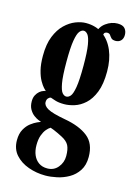

<svg xmlns="http://www.w3.org/2000/svg" viewBox="-123 -633 668 948"><g transform="rotate(15 211.0 -159.0)"><path d="M205.5 249Q160 249 118.8 234.2Q77.5 219.5 51.5 190.2Q25.5 161 25.5 116Q25.5 83 38 60.5Q50.5 38 67.8 25Q85 12 99.2 5.8Q113.5 -0.5 117 -1.5Q113.5 -2.5 102.5 -7Q91.5 -11.5 78.5 -21.2Q65.5 -31 56 -47.5Q46.5 -64 46.5 -88.5Q46.5 -106.5 53.2 -119.5Q60 -132.5 69.8 -140.8Q79.5 -149 89.5 -152Q91.5 -153 95.2 -154Q99 -155 100.5 -154.5Q97.5 -157 88.2 -167Q79 -177 68 -196.2Q57 -215.5 49.2 -246Q41.5 -276.5 41.5 -319.5Q41.5 -379 57.8 -419.2Q74 -459.5 99.5 -484Q125 -508.5 153.2 -519.5Q181.5 -530.5 206 -530.5Q257 -530.5 293 -504.5Q329 -478.5 348.5 -432.5Q368 -386.5 368 -325.5Q368 -261.5 351.8 -220.2Q335.5 -179 310 -156Q284.5 -133 256.2 -124.2Q228 -115.5 204.5 -115.5Q175.5 -115.5 157.8 -121.5Q140 -127.5 135.5 -129Q135 -129.5 134.8 -129.5Q134.5 -129.5 133.5 -129.5Q127 -129.5 120.2 -122.2Q113.5 -115 113.5 -102Q113.5 -83.5 137.5 -70Q161.5 -56.5 228 -44.5Q304.5 -31 347 2.8Q389.5 36.5 389.5 105.5Q389.5 147 371.2 175Q353 203 324.5 219.2Q296 235.5 264.2 242.2Q232.5 249 205.5 249ZM205.5 212.5Q239.5 212.5 260.2 187.5Q281 162.5 281 129.5Q281 94.5 271 75.2Q261 56 233.5 42Q223.5 36.5 211.2 30.8Q199 25 188 20.5Q177 16 170.5 14Q160.5 19.5 150 32.2Q139.5 45 132.2 65.2Q125 85.5 125 114.5Q125 143.5 134.5 165.5Q144 187.5 162 200Q180 212.5 205.5 212.5ZM204.5 -154.5Q216 -154.5 225.8 -165.8Q235.5 -177 241.8 -213Q248 -249 248 -323.5Q248 -395 241.8 -430.8Q235.5 -466.5 225.8 -478.8Q216 -491 205 -491Q194 -491 184 -478.8Q174 -466.5 167.8 -430Q161.5 -393.5 161.5 -321.5Q161.5 -247.5 168 -212Q174.5 -176.5 184.2 -165.5Q194 -154.5 204.5 -154.5ZM264 -491.5Q269.5 -527.5 297.8 -548Q326 -568.5 357.5 -568.5Q384 -568.5 395 -555.5Q406 -542.5 406 -523Q406 -504 395.5 -493.5Q385 -483 369 -483Q353 -483 346.2 -490.2Q339.5 -497.5 335 -504.5Q330.5 -511.5 319 -511.5Q312.5 -511.5 307.2 -507.5Q302 -503.5 302 -490.5Z"/></g></svg>

Font: Imbue Thin 10pt
Style: Bold
Weight: 700
Version: Version 1.102